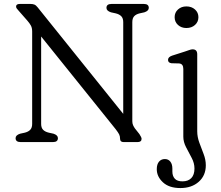

<svg xmlns="http://www.w3.org/2000/svg" viewBox="-20 -720 1118 973"><path d="M273.5 -20Q273.5 0 248.5 0H84.5Q59 0 59 -20Q59 -35 82 -42.5L105 -47.5Q123.5 -52 133.2 -62.2Q143 -72.5 143 -92V-560.5Q143 -579 136.2 -591Q129.5 -603 118.5 -615.5L75.5 -664.5Q68.5 -672 65 -676.8Q61.5 -681.5 61.5 -687Q61.5 -700 80.5 -700H134.5Q146 -700 154.2 -696.8Q162.5 -693.5 171 -682.5L604.5 -143V-608Q604.5 -627.5 594.5 -637.8Q584.5 -648 565.5 -652.5L542.5 -657.5Q519.5 -665 519.5 -680Q519.5 -700 545 -700H709Q734 -700 734 -680Q734 -665 711.5 -657.5L688.5 -652.5Q669.5 -648 660 -637.8Q650.5 -627.5 650.5 -608V-106Q650.5 -94.5 654.2 -86Q658 -77.5 663.5 -69.5L686.5 -40.5Q697.5 -24 697.5 -16.5Q697.5 0 677 0H606.5Q588.5 0 588.5 -16.5Q588.5 -29.5 583.8 -39Q579 -48.5 566 -65.5L188.5 -535V-92Q188.5 -72.5 198.5 -62.2Q208.5 -52 228 -47.5L251 -42.5Q273.5 -35 273.5 -20ZM924.5 -578Q899 -578 882 -593.5Q865 -609 865 -633Q865 -656.5 882 -672Q899 -687.5 924.5 -687.5Q951 -687.5 968.2 -672Q985.5 -656.5 985.5 -633Q985.5 -609 968.2 -593.5Q951 -578 924.5 -578ZM979.5 -54.5Q979.5 -26 990.2 3Q1001 32 1012 60.8Q1023 89.5 1023 117.5Q1023 169.5 987.2 201.2Q951.5 233 894 233Q837 233 805.8 204Q774.5 175 774.5 137.5Q774.5 112.5 785.8 99.2Q797 86 815.5 86Q833 86 843.2 99Q853.5 112 853.5 134.5V149Q853.5 172.5 866.2 186Q879 199.5 905.5 199Q933.5 199 949.5 182.5Q965.5 166 965.5 134Q965.5 106.5 951.2 79.8Q937 53 923 26.2Q909 -0.5 909 -27.5V-370.5Q909 -396.5 888 -398.5L849 -399.5Q831.5 -402 831.5 -416.5Q831.5 -431 852 -438L917.5 -459Q928.5 -462.5 938.5 -466.2Q948.5 -470 956 -470Q979.5 -470 979.5 -445Z"/></svg>

Font: Fraunces 9pt SuperSoft Light
Style: Regular
Weight: 300
Version: Version 1.000;[b76b70a41]